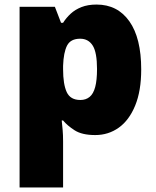

<svg xmlns="http://www.w3.org/2000/svg" viewBox="-20 -583 683 843"><path d="M66 240V-553H221L248 -483H257Q271 -505 290.5 -523Q310 -541 338 -552Q366 -563 404 -563Q496 -563 548 -489.5Q600 -416 600 -278Q600 -184 573.5 -119.5Q547 -55 501.5 -22.5Q456 10 398 10Q340 10 307.5 -11Q275 -32 257 -54H251Q253 -35 255 -13Q257 9 257 38V240ZM333 -144Q357 -144 373.5 -157.5Q390 -171 398 -201Q406 -231 406 -280Q406 -353 387 -383Q368 -413 332 -413Q290 -413 274.5 -383Q259 -353 257 -294V-279Q257 -213 273 -178.5Q289 -144 333 -144Z"/></svg>

Font: Noto Sans Symbols Black
Style: Regular
Weight: 900
Version: Version 2.002